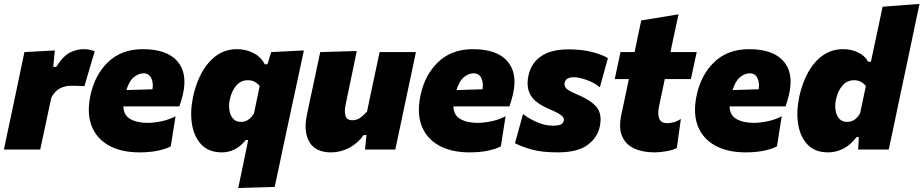

<svg xmlns="http://www.w3.org/2000/svg" viewBox="-25 -768 4742 986"><path d="M-5 0Q6 -52.5 16.5 -101.8Q27 -151 40.5 -214.5L51 -264.5Q62.5 -321 75 -379.5Q87.5 -438 100.5 -500.5L256.5 -509L248.5 -424.5H263.5Q300.5 -482 335.5 -498.8Q370.5 -515.5 403 -515.5Q435 -515.5 461.5 -505L408.5 -325.5Q388.5 -327 372 -327.2Q355.5 -327.5 335 -327.5Q313 -327.5 286.2 -315.8Q259.5 -304 239 -268L225 -203.5Q213.5 -149 203.2 -101.2Q193 -53.5 181.5 0Z M691.5 14.5Q598.5 14.5 535.2 -20.2Q472 -55 446.2 -119.5Q420.5 -184 438.5 -273.5Q460.5 -382.5 529.8 -449Q599 -515.5 708.5 -515.5Q832 -515.5 885.8 -453.5Q939.5 -391.5 914 -282.5Q905.5 -247 896 -221.5H608.5Q610 -176 644.5 -156.5Q679 -137 734 -137Q763.5 -137 803.8 -145.2Q844 -153.5 876.5 -171L852 -16.5Q831.5 -4.5 789.2 5Q747 14.5 691.5 14.5ZM712.5 -391.5Q686.5 -391.5 662.5 -371.8Q638.5 -352 624 -305.5L758 -309.5Q763.5 -342.5 751.8 -367Q740 -391.5 712.5 -391.5Z M1198.5 197.5Q1209.5 145 1220.2 93.8Q1231 42.5 1242 -12L1249.5 -49H1237Q1211 -16 1180 -0.8Q1149 14.5 1114.5 14.5Q1047.5 14.5 1009.5 -25.2Q971.5 -65 961 -130Q950.5 -195 966.5 -271Q981.5 -341.5 1012.2 -396.8Q1043 -452 1088.2 -483.8Q1133.5 -515.5 1192.5 -515.5Q1237 -515.5 1276.2 -495.8Q1315.5 -476 1334.5 -438H1348.5L1367.5 -500.5L1535.5 -509Q1522 -446 1509.2 -385.8Q1496.5 -325.5 1483 -264.5L1431 -22Q1418 40.5 1407.5 89.8Q1397 139 1385.5 192ZM1212 -142Q1254.5 -142 1279.5 -186.5L1308.5 -326Q1299 -339 1283.8 -347.5Q1268.5 -356 1248.5 -356Q1211 -356 1187.5 -327.8Q1164 -299.5 1155 -257Q1149 -228.5 1153 -202.2Q1157 -176 1171.5 -159Q1186 -142 1212 -142Z M1675 14.5Q1595.5 14.5 1564.2 -38.2Q1533 -91 1551 -177.5Q1555.5 -199.5 1560.2 -221.5Q1565 -243.5 1571 -272.5Q1586.5 -345 1597.5 -396.5Q1608.5 -448 1619.5 -500.5L1807 -506Q1796.5 -454 1785.8 -402.5Q1775 -351 1763.5 -296.5L1750 -231Q1742.5 -196 1749.2 -173.2Q1756 -150.5 1785 -150.5Q1806.5 -150.5 1824.5 -163Q1842.5 -175.5 1860 -195.5L1881 -296.5Q1893 -351 1903 -399.5Q1913 -448 1924.5 -500.5H2111Q2100 -448 2089 -396.2Q2078 -344.5 2062.5 -272L2050.5 -214.5Q2037.5 -152.5 2026.8 -102.5Q2016 -52.5 2005 0H1849.5L1857 -74.5H1842.5Q1813 -32.5 1768.5 -9Q1724 14.5 1675 14.5Z M2386.5 14.5Q2293.5 14.5 2230.2 -20.2Q2167 -55 2141.2 -119.5Q2115.5 -184 2133.5 -273.5Q2155.5 -382.5 2224.8 -449Q2294 -515.5 2403.5 -515.5Q2527 -515.5 2580.8 -453.5Q2634.5 -391.5 2609 -282.5Q2600.5 -247 2591 -221.5H2303.5Q2305 -176 2339.5 -156.5Q2374 -137 2429 -137Q2458.5 -137 2498.8 -145.2Q2539 -153.5 2571.5 -171L2547 -16.5Q2526.5 -4.5 2484.2 5Q2442 14.5 2386.5 14.5ZM2407.5 -391.5Q2381.5 -391.5 2357.5 -371.8Q2333.5 -352 2319 -305.5L2453 -309.5Q2458.5 -342.5 2446.8 -367Q2435 -391.5 2407.5 -391.5Z M2838 14.5Q2758 14.5 2705.8 -0.2Q2653.5 -15 2619.5 -32.5L2661 -182.5Q2689.5 -159.5 2731.8 -141Q2774 -122.5 2815.5 -122.5Q2837.5 -122.5 2851.8 -127.5Q2866 -132.5 2870 -147Q2874 -163 2857.2 -176Q2840.5 -189 2793.5 -209Q2724 -238 2700 -279.2Q2676 -320.5 2689 -380.5Q2702.5 -444 2753.8 -479.2Q2805 -514.5 2894.5 -514.5Q2966.5 -514.5 3018.5 -500.2Q3070.5 -486 3097 -469.5L3055.5 -320Q3026 -344 2986.5 -357.8Q2947 -371.5 2921.5 -371.5Q2904.5 -371.5 2891 -365Q2877.5 -358.5 2874.5 -343Q2871 -328 2881.5 -315.5Q2892 -303 2932 -286Q3010.5 -253.5 3039.5 -217.2Q3068.5 -181 3055 -117.5Q3042.5 -59.5 2990.8 -22.5Q2939 14.5 2838 14.5Z M3337.5 14.5Q3275.5 14.5 3232 -5.5Q3188.5 -25.5 3170 -68Q3151.5 -110.5 3165.5 -177.5Q3174 -217.5 3182.8 -258.5Q3191.5 -299.5 3204.5 -362H3132L3161.5 -500.5H3234Q3243 -545 3251.2 -583.8Q3259.5 -622.5 3268 -663L3459.5 -694.5Q3448.5 -644.5 3439 -599.2Q3429.5 -554 3418 -500.5H3553L3523 -362H3389L3359.5 -222.5Q3351 -181.5 3360.5 -158.5Q3370 -135.5 3401.5 -135.5Q3416 -135.5 3434 -140Q3452 -144.5 3471.5 -157.5L3451 -8.5Q3434 2 3399.5 8.2Q3365 14.5 3337.5 14.5Z M3804.5 14.5Q3711.5 14.5 3648.2 -20.2Q3585 -55 3559.2 -119.5Q3533.5 -184 3551.5 -273.5Q3573.5 -382.5 3642.8 -449Q3712 -515.5 3821.5 -515.5Q3945 -515.5 3998.8 -453.5Q4052.5 -391.5 4027 -282.5Q4018.5 -247 4009 -221.5H3721.5Q3723 -176 3757.5 -156.5Q3792 -137 3847 -137Q3876.5 -137 3916.8 -145.2Q3957 -153.5 3989.5 -171L3965 -16.5Q3944.5 -4.5 3902.2 5Q3860 14.5 3804.5 14.5ZM3825.5 -391.5Q3799.5 -391.5 3775.5 -371.8Q3751.5 -352 3737 -305.5L3871 -309.5Q3876.5 -342.5 3864.8 -367Q3853 -391.5 3825.5 -391.5Z M4227.5 14.5Q4160.5 14.5 4122.5 -25.2Q4084.5 -65 4074 -130Q4063.5 -195 4079.5 -271Q4094.5 -341.5 4125.2 -396.8Q4156 -452 4201.2 -483.8Q4246.5 -515.5 4305.5 -515.5Q4346 -515.5 4381.2 -498.8Q4416.5 -482 4433.5 -451H4447.5L4456.5 -493.5Q4469.5 -553 4482 -612.2Q4494.5 -671.5 4507.5 -733.5L4697 -748Q4685 -690 4671.5 -626.8Q4658 -563.5 4643.5 -493.5L4584.5 -215Q4571 -151 4560.8 -101.8Q4550.5 -52.5 4539 0H4382L4385.5 -64H4374Q4342.5 -23 4305.2 -4.2Q4268 14.5 4227.5 14.5ZM4325 -142Q4367.5 -142 4392 -186.5L4421.5 -326Q4412 -339 4396.8 -347.5Q4381.5 -356 4361.5 -356Q4324 -356 4300.5 -327.8Q4277 -299.5 4268 -257Q4262 -228.5 4266 -202.2Q4270 -176 4284.5 -159Q4299 -142 4325 -142Z"/></svg>

Font: Commissioner ExtraBold
Style: Italic
Weight: 800
Italic angle: -12°
Designer: Kostas Bartsokas
Foundry: Kostas Bartsokas
Version: Version 1.000; ttfautohint (v1.8.3)